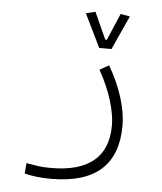

<svg xmlns="http://www.w3.org/2000/svg" viewBox="-52 -551 690 816"><g transform="rotate(5 293.0 -143.0)"><path d="M196.3 218.8Q131.3 218.8 82.5 206.1L86.4 161.6Q113.8 166.5 136.5 169.7Q159.2 172.9 191.9 172.9Q311.5 172.9 372.8 122.3Q434.1 71.8 434.1 -29.8Q434.1 -74.7 415.8 -135Q397.5 -195.3 360.8 -261.2L399.9 -283.2Q439 -215.8 459 -151.4Q479 -86.9 479 -33.2Q479 218.8 196.3 218.8ZM351.6 -353 282.2 -495.1 322.3 -504.9 374 -390.6H380.9L429.7 -504.9L469.7 -497.6L403.8 -353Z"/></g></svg>

Font: Cascadia Code NF ExtraLight
Style: Regular
Weight: 200
Monospace: yes
Designer: Aaron Bell
Foundry: Saja Typeworks
Version: Version 2404.023; ttfautohint (v1.8.4)